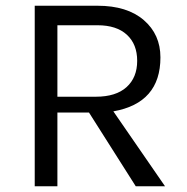

<svg xmlns="http://www.w3.org/2000/svg" viewBox="-20 -649 653 669"><path d="M375 -261 555 0H453L290 -257H180V0H101V-629H320Q423 -629 481 -579Q539 -529 539 -449Q539 -290 375 -261ZM180 -561V-312H314Q384 -312 421 -345.5Q458 -379 458 -437Q458 -495 422 -528Q386 -561 320 -561Z"/></svg>

Font: Karla Neue
Style: Regular
Weight: 400
Designer: Jonathan Pinhorn
Foundry: PYRS Fontlab Ltd. / Made with FontLab
Version: Version 1.000;PS 001.001;hotconv 1.0.56